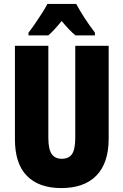

<svg xmlns="http://www.w3.org/2000/svg" viewBox="-20 -947 628 977"><path d="M533 -242Q533 -118 471 -54Q409 10 292 10Q178 10 117 -52Q56 -114 56 -238V-714H226V-246Q226 -188 243 -163.5Q260 -139 294 -139Q330 -139 346.5 -163Q363 -187 363 -247V-714H533ZM368 -927Q402 -862 463 -781V-767H364Q334 -791 294 -840Q250 -787 226 -767H125V-781Q139 -798 158 -826Q177 -854 195 -882Q213 -910 221 -927Z"/></svg>

Font: Noto Sans Gurmukhi UI ExtraCondensed Black
Style: Regular
Weight: 900
Width: 2
Designer: Jelle Bosma - Monotype Design Team
Foundry: Monotype Imaging Inc.
Version: Version 2.004; ttfautohint (v1.8.4.7-5d5b)